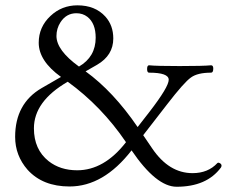

<svg xmlns="http://www.w3.org/2000/svg" viewBox="-20 -690 872 724"><path d="M407.2 -544.9Q407.2 -481.4 346.2 -445.8L302.7 -420.9Q407.2 -345.2 499 -210.9L543.9 -268.6Q616.2 -362.3 616.2 -389.2Q616.2 -416 542 -416Q534.7 -416 534.7 -429.7Q534.7 -443.8 542 -443.8Q569.8 -440.9 657.2 -440.9Q747.1 -440.9 775.9 -443.8Q784.2 -443.8 784.2 -431.6Q784.2 -416 775.9 -416Q725.1 -416 700.2 -397.9Q674.8 -380.4 610.4 -296.9L520 -180.2L554.2 -129.9Q617.2 -37.1 706.1 -37.1Q764.6 -37.1 799.8 -75.2Q803.7 -79.1 812.5 -72.3Q815.4 -69.3 815.4 -65.4Q815.4 -62 813 -58.1Q759.3 14.2 646 14.2Q569.3 14.2 476.1 -123Q370.6 13.2 242.2 13.2Q141.1 13.2 84 -49.8Q37.1 -103.5 37.1 -173.8Q37.1 -299.8 137.2 -357.9L210 -399.9Q126 -460.4 126 -528.8Q126 -588.4 170.4 -629.9Q212.9 -669.9 272 -669.9Q338.9 -669.9 377.4 -627.4Q407.2 -594.2 407.2 -544.9ZM268.1 -640.1Q230 -640.1 208 -606Q192.9 -582.5 192.9 -554.2Q192.9 -500.5 277.8 -439Q340.8 -475.6 340.8 -547.9Q340.8 -602.1 309.6 -626.5Q292 -640.1 268.1 -640.1ZM107.9 -206.1Q107.9 -126.5 163.1 -82.5Q207 -47.9 271 -47.9Q373 -47.9 455.1 -153.8Q363.3 -289.1 235.4 -381.8Q107.9 -308.1 107.9 -206.1Z"/></svg>

Font: Junicode
Style: Regular
Weight: 400
Designer: Peter S. Baker
Foundry: Briery Creek Software
Version: Version 0.7.2